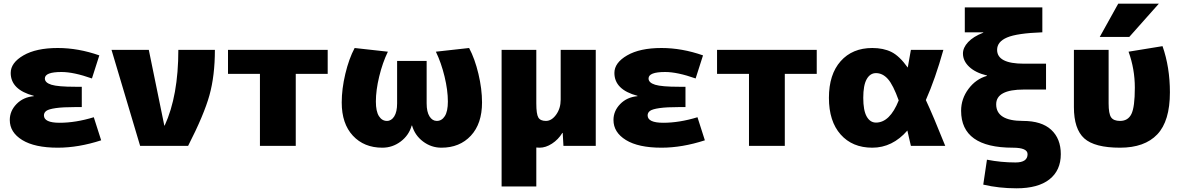

<svg xmlns="http://www.w3.org/2000/svg" viewBox="-20 -790 6400 1040"><path d="M163 -271Q38 -304 38 -395Q38 -450 107 -490Q176 -530 293 -530Q404 -530 518 -490L478 -365Q379 -400 313 -400Q223 -400 223 -365Q223 -342 258.5 -331Q294 -320 388 -320H423V-210H388Q321 -210 282.5 -204.5Q244 -199 231 -189.5Q218 -180 218 -165Q218 -125 303 -125Q390 -125 488 -155L528 -30Q405 10 293 10Q168 10 100.5 -31.5Q33 -73 33 -140Q33 -189 69.5 -226.5Q106 -264 163 -269Z M872 -110Q946 -271 946 -520H1144Q1144 -380 1114.5 -274Q1085 -168 999 0H739L584 -520H786L870 -110Z M1582 -390V0H1388V-390H1215V-520H1755V-390Z M2212 -110H2210Q2195 -57 2150.5 -23.5Q2106 10 2051 10Q1952 10 1891.5 -55Q1831 -120 1831 -235Q1831 -308 1850.5 -390Q1870 -472 1901 -530L2081 -510Q2052 -450 2034 -375.5Q2016 -301 2016 -240Q2016 -187 2032.5 -161Q2049 -135 2076 -135Q2100 -135 2115.5 -159.5Q2131 -184 2131 -230V-460H2291V-230Q2291 -184 2306.5 -159.5Q2322 -135 2346 -135Q2373 -135 2389.5 -161Q2406 -187 2406 -240Q2406 -301 2388 -375.5Q2370 -450 2341 -510L2521 -530Q2552 -472 2571.5 -390Q2591 -308 2591 -235Q2591 -120 2530.5 -55Q2470 10 2371 10Q2316 10 2271.5 -23.5Q2227 -57 2212 -110Z M3017 -520H3207V0H3032L3028 -70H3026Q3004 -34 2970 -12Q2936 10 2903 10Q2900 10 2894 9.5Q2888 9 2885 9V220H2697V-520H2885V-230Q2885 -172 2896 -153.5Q2907 -135 2937 -135Q2968 -135 2992.5 -169Q3017 -203 3017 -250Z M3433 -271Q3308 -304 3308 -395Q3308 -450 3377 -490Q3446 -530 3563 -530Q3674 -530 3788 -490L3748 -365Q3649 -400 3583 -400Q3493 -400 3493 -365Q3493 -342 3528.5 -331Q3564 -320 3658 -320H3693V-210H3658Q3591 -210 3552.5 -204.5Q3514 -199 3501 -189.5Q3488 -180 3488 -165Q3488 -125 3573 -125Q3660 -125 3758 -155L3798 -30Q3675 10 3563 10Q3438 10 3370.5 -31.5Q3303 -73 3303 -140Q3303 -189 3339.5 -226.5Q3376 -264 3433 -269Z M4231 -390V0H4037V-390H3864V-520H4404V-390Z M4705 10Q4597 10 4533.5 -61.5Q4470 -133 4470 -260Q4470 -387 4533.5 -458.5Q4597 -530 4705 -530Q4765 -530 4808.5 -508.5Q4852 -487 4897 -424Q4900 -439 4914 -520H5090Q5046 -363 4995 -248Q5034 -165 5100 0H4914Q4910 -17 4903.5 -45Q4897 -73 4895 -83Q4814 10 4705 10ZM4848 -246Q4818 -330 4789.5 -362Q4761 -394 4725 -394Q4693 -394 4674.5 -361Q4656 -328 4656 -260Q4656 -192 4674.5 -159Q4693 -126 4725 -126Q4800 -126 4848 -246Z M5521 -135Q5622 -135 5674 -87Q5726 -39 5726 45Q5726 133 5664.5 181.5Q5603 230 5486 230Q5391 230 5306 210L5326 75Q5402 90 5481 90Q5546 90 5546 45Q5546 10 5466 10Q5186 10 5186 -190Q5186 -255 5226 -308.5Q5266 -362 5326 -379V-381Q5264 -396 5230 -428Q5196 -460 5196 -500Q5196 -532 5224 -562Q5252 -592 5306 -613V-615H5206V-750H5626V-615Q5489 -610 5435 -587Q5381 -564 5381 -520Q5381 -445 5526 -445H5646V-305H5526Q5376 -305 5376 -225Q5376 -135 5521 -135Z M6097 -590H5937L6037 -770H6257ZM6317 -290Q6317 -134 6248.5 -62Q6180 10 6047 10Q5909 10 5853 -40.5Q5797 -91 5797 -210V-520H5985V-230Q5985 -174 5998.5 -154.5Q6012 -135 6047 -135Q6090 -135 6108.5 -172.5Q6127 -210 6127 -315Q6127 -416 6093 -510L6277 -540Q6317 -426 6317 -290Z"/></svg>

Font: M PLUS 1p Black
Style: Regular
Weight: 900
Version: Version 1.061